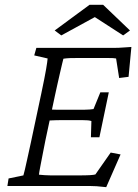

<svg xmlns="http://www.w3.org/2000/svg" viewBox="-20 -772 572 797"><path d="M420.9 4.9Q397.5 2 380.9 1Q364.3 0 350.6 0H10.7L15.6 -31.2L77.1 -43.9Q80.1 -53.7 83.5 -68.8Q86.9 -84 92.8 -110.4Q98.6 -136.7 108.4 -181.6L151.4 -383.8Q166 -453.1 171.4 -484.9Q176.8 -516.6 177.7 -529.3L122.1 -542L130.9 -573.2H452.1Q462.9 -573.2 473.6 -573.7Q484.4 -574.2 497.6 -575.2Q510.7 -576.2 525.4 -577.1L513.7 -453.1L474.6 -448.2L461.9 -529.3Q458 -530.3 448.7 -530.8Q439.5 -531.2 428.7 -531.2H300.8Q282.2 -531.2 269.5 -530.8Q256.8 -530.3 243.2 -528.3Q242.2 -526.4 238.3 -508.8Q234.4 -491.2 228.5 -466.8Q222.7 -442.4 217.3 -417.5Q211.9 -392.6 208 -375L168.9 -191.4Q165 -172.9 159.2 -142.1Q153.3 -111.3 147.9 -84Q142.6 -56.6 141.6 -46.9Q152.3 -45.9 165 -44.9Q177.7 -43.9 191.4 -43.9H306.6Q335.9 -43.9 353 -44.9Q370.1 -45.9 376 -47.9L439.5 -138.7L480.5 -130.9ZM357.4 -202.1 359.4 -269.5Q354.5 -271.5 344.7 -272.5Q335 -273.4 320.3 -273.4H236.3Q225.6 -273.4 210 -272.9Q194.3 -272.5 174.8 -271.5L185.5 -317.4Q204.1 -316.4 218.8 -316.4Q233.4 -316.4 244.1 -316.4H327.1Q341.8 -316.4 351.6 -317.4Q361.3 -318.4 368.2 -319.3L396.5 -388.7H431.6L392.6 -202.1ZM519.5 -645.5 491.2 -625 347.7 -717.8H404.3L234.4 -625L207 -645.5L351.6 -752H408.2Z"/></svg>

Font: Crimson Pro ExtraLight
Style: Italic
Weight: 250
Italic angle: -12°
Designer: Jacques Le Bailly
Foundry: Baron von Fonthausen
Version: Version 1.003